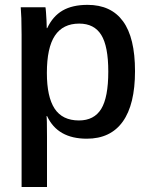

<svg xmlns="http://www.w3.org/2000/svg" viewBox="-20 -558 614 786"><path d="M532.7 -266.6Q532.7 -130.4 482.7 -60.3Q432.6 9.8 335.4 9.8Q215.8 9.8 172.9 -82.5H170.4Q172.4 -75.7 172.4 2.4V207.5H68.4V-416Q68.4 -455.6 67.4 -483.6Q66.4 -511.7 64.9 -528.3H166Q167 -524.9 168.2 -509Q169.4 -493.2 170.4 -474.1Q171.4 -455.1 171.4 -442.9H173.3Q196.3 -491.7 236.3 -514.9Q276.4 -538.1 338.4 -538.1Q434.6 -538.1 483.6 -470.9Q532.7 -403.8 532.7 -266.6ZM423.3 -265.1Q423.3 -368.7 394.5 -415Q365.7 -461.4 304.2 -461.4Q237.8 -461.4 204.8 -412.1Q171.9 -362.8 171.9 -259.3Q171.9 -161.6 203.6 -113.3Q235.4 -64.9 303.2 -64.9Q365.2 -64.9 394.3 -112.1Q423.3 -159.2 423.3 -265.1Z"/></svg>

Font: Arimo Medium
Style: Regular
Weight: 500
Designer: Steve Matteson
Foundry: Monotype Imaging Inc.
Version: Version 1.33